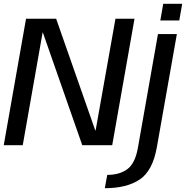

<svg xmlns="http://www.w3.org/2000/svg" viewBox="-30 -775 993 1025"><path d="M-10 0H91.5L197.4 -601H198.9L409.1 0H569.1L688.1 -675H586.4L480.5 -79H478.5L269.7 -675H109ZM529.6 229.7Q646.8 229.7 716.1 183.1Q785.5 136.6 807.7 9.1L914.2 -593H813.3L706.4 12.8Q691.7 96.8 650.3 127.7Q609 158.6 542.5 158.6ZM841.5 -754.8 825.8 -665.6H927L942.7 -754.8Z"/></svg>

Font: Anybody Thin
Style: Italic
Weight: 100
Italic angle: -10°
Designer: Tyler Finck
Foundry: Etcetera Type Company
Version: Version 1.114;gftools[0.9.25]